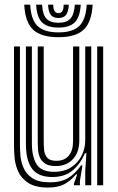

<svg xmlns="http://www.w3.org/2000/svg" viewBox="-20 -801 510 830"><path d="M188.5 9.8Q132 9.8 101.4 -10.8Q70.8 -31.2 57.9 -61.4Q45 -91.5 42.8 -121.8Q40.5 -152 40.5 -171.8V-600H66.2V-176.8Q66.2 -158 68.2 -130.5Q70.2 -103 81.5 -76Q92.8 -49 119.8 -30.9Q146.8 -12.8 197 -12.8Q242.8 -12.8 274.1 -31.2Q305.5 -49.8 330.2 -86H336.5L325.5 -19.8V0H299.8L299.5 -6.5L313.8 -47.5H309Q284.8 -18.8 257.5 -4.5Q230.2 9.8 188.5 9.8ZM400.2 0V-600H426V0ZM220.5 -83.2Q190.2 -83.2 174.1 -94.4Q158 -105.5 151.6 -122.2Q145.2 -139 144.2 -156.5Q143.2 -174 143.2 -186.8V-600H169V-188.2Q169 -172.5 170.6 -153.2Q172.2 -134 183.6 -119.9Q195 -105.8 224.5 -105.8Q258 -105.8 276.9 -127.6Q295.8 -149.5 295.8 -189.8V-600H322.8V-192.5Q322.8 -143.5 295.5 -113.4Q268.2 -83.2 220.5 -83.2ZM204.5 -35.8Q145 -36.2 118.5 -71.8Q92 -107.2 92 -178.5V-600H117.8V-181.8Q117.8 -124 138.1 -91.1Q158.5 -58.2 214.2 -58.2Q257.5 -58.2 287.5 -77.8Q317.5 -97.2 333 -128.5Q348.5 -159.8 348.5 -194.8V-600H374.5V0H348.5V-62L353.5 -138.8H347.2Q326.8 -90.5 292.1 -62.9Q257.5 -35.2 204.5 -35.8ZM232.8 -640.2Q157.2 -640.2 122.9 -672.9Q88.5 -705.5 84.8 -780.8H110.5Q113.8 -716.5 142.1 -688.8Q170.5 -661 232.8 -661Q294.5 -661 322.9 -688.8Q351.2 -716.5 354.8 -780.8H380.5Q376.2 -705.5 341.9 -672.9Q307.5 -640.2 232.8 -640.2ZM232.8 -681.8Q183.5 -681.8 161.2 -704.8Q139 -727.8 136.2 -780.8H162Q164 -739 180.4 -720.8Q196.8 -702.5 232.8 -702.5Q268.2 -702.5 284.6 -720.8Q301 -739 303.5 -780.8H329Q326 -727.8 303.6 -704.8Q281.2 -681.8 232.8 -681.8ZM232.8 -723.2Q210 -723.2 199.6 -736.6Q189.2 -750 187.8 -780.8H210.2Q210 -744.2 232.8 -744.2Q255.8 -744.2 255 -780.8H277.5Q275.8 -750 265.4 -736.6Q255 -723.2 232.8 -723.2Z"/></svg>

Font: Big Shoulders Inline Display ExtraBold
Style: Regular
Weight: 800
Designer: Patric King
Foundry: XO Type Co
Version: Version 1.000